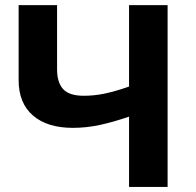

<svg xmlns="http://www.w3.org/2000/svg" viewBox="-20 -734 768 754"><path d="M638.2 0H486.8V-275.9Q423.8 -254.4 371.6 -243.2Q319.3 -231.9 266.1 -231.9Q165.5 -231.9 109.4 -280.5Q53.2 -329.1 53.2 -418.9V-713.9H204.1V-461.9Q204.1 -410.2 228 -384Q252 -357.9 309.1 -357.9Q351.1 -357.9 393.1 -366.9Q435.1 -376 486.8 -394V-713.9H638.2Z"/></svg>

Font: Open Sans
Style: Bold
Weight: 700
Designer: Monotype Design Team
Foundry: Monotype Imaging Inc.
Version: Version 3.000; ttfautohint (v1.8.4)